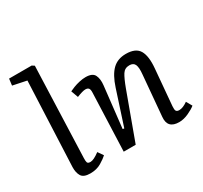

<svg xmlns="http://www.w3.org/2000/svg" viewBox="-157 -987 1294 1221"><g transform="rotate(-30 490.0 -376.5)"><path d="M130 -698 29 -719 35 -767H201L218 -756L194 -92Q193 -70 196.5 -59.5Q200 -49 219 -49Q243 -49 287 -82L314 -43Q297 -27 263 -6.5Q229 14 182 14Q133 14 117.5 -11.5Q102 -37 103 -77Z M959 -35Q940 -19 904 -2.5Q868 14 835 14Q749 14 757 -69L783 -365Q788 -414 778.5 -436Q769 -458 739 -458Q705 -458 687.5 -430.5Q670 -403 647 -341L522 0H434L450 -425Q451 -447 444 -456Q437 -465 420 -465Q401 -465 356 -447L337 -499Q349 -505 369.5 -513Q390 -521 414.5 -526.5Q439 -532 460 -532Q511 -532 525 -503Q539 -474 534 -430L500 -128L511 -126L593 -378Q619 -458 657 -495Q695 -532 756 -532Q828 -532 853 -489Q878 -446 870 -359L847 -95Q845 -70 850.5 -61Q856 -52 873 -52Q900 -52 935 -77Z"/></g></svg>

Font: Literata 7pt
Style: Italic
Weight: 400
Italic angle: -2°
Designer: Latin by Veronika Burian and Jose Scaglione. Greek by Irene Vlachou. Cyrillic by Vera Evstafieva
Foundry: TypeTogether
Version: Version 3.002